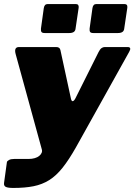

<svg xmlns="http://www.w3.org/2000/svg" viewBox="-32 -762 663 947"><path d="M356 -724 341 -623Q340 -610 332 -604.5Q324 -599 309 -599H189Q176 -599 172.5 -604.5Q169 -610 170 -621L184 -722Q187 -742 203 -742H342Q358 -742 356 -724ZM596 -724 581 -623Q580 -610 572 -604.5Q564 -599 549 -599H429Q416 -599 412.5 -604.5Q409 -610 410 -621L424 -722Q427 -742 443 -742H582Q598 -742 596 -724ZM34 165Q6 165 -4 159.5Q-14 154 -12 140L2 38Q3 32 12.5 27Q22 22 38 22H109Q126 22 139.5 18Q153 14 161.5 7Q170 0 173.5 -8.5Q177 -17 174 -26L45 -496Q36 -530 62 -530H245Q263 -530 266 -515L318 -275Q321 -262 327 -263Q333 -264 340 -277L454 -505Q461 -519 468.5 -524.5Q476 -530 485 -530H597Q619 -530 605 -506L343 -36Q308 26 276.5 65.5Q245 105 210.5 126.5Q176 148 133.5 156.5Q91 165 34 165Z"/></svg>

Font: Libre Franklin Black
Style: Italic
Weight: 900
Italic angle: -8°
Designer: Pablo Impallari, Rodrigo Fuenzalida, Nhung Nguyen
Foundry: Impallari Type
Version: Version 3.000